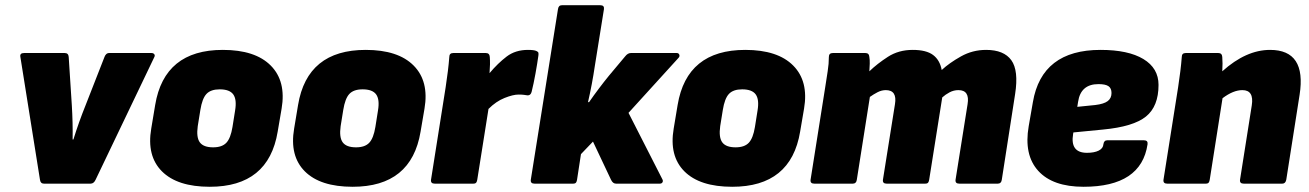

<svg xmlns="http://www.w3.org/2000/svg" viewBox="-20 -703 5012 735"><path d="M148 0Q135 0 133 -15L58 -485Q55 -500 72 -500H228Q242 -500 243 -485L255 -299Q259 -234 258 -169H261Q281 -234 308 -301L380 -485Q382 -491 386.5 -495.5Q391 -500 398 -500H560Q567 -500 570.5 -495.5Q574 -491 571 -485L346 -15Q339 0 327 0Z M783 12Q659 12 600 -47Q541 -106 559 -211L574 -301Q609 -512 833 -512Q957 -512 1016.5 -452Q1076 -392 1058 -287L1043 -199Q1008 12 783 12ZM796 -139Q830 -139 846.5 -156.5Q863 -174 870 -217L880 -280Q887 -322 873 -341.5Q859 -361 821 -361Q787 -361 770.5 -343.5Q754 -326 747 -282L737 -220Q731 -177 745 -158Q759 -139 796 -139Z M1330 12Q1206 12 1147 -47Q1088 -106 1106 -211L1121 -301Q1156 -512 1380 -512Q1504 -512 1563.5 -452Q1623 -392 1605 -287L1590 -199Q1555 12 1330 12ZM1343 -139Q1377 -139 1393.5 -156.5Q1410 -174 1417 -217L1427 -280Q1434 -322 1420 -341.5Q1406 -361 1368 -361Q1334 -361 1317.5 -343.5Q1301 -326 1294 -282L1284 -220Q1278 -177 1292 -158Q1306 -139 1343 -139Z M1644 0Q1628 0 1630 -15L1686 -369Q1691 -402 1694.5 -430.5Q1698 -459 1700 -485Q1700 -500 1715 -500H1840Q1854 -500 1855 -485Q1857 -459 1854 -423Q1886 -461 1919.5 -486.5Q1953 -512 2001 -512Q2024 -512 2033 -508Q2040 -505 2041 -501Q2042 -497 2041 -490Q2037 -461 2030 -422Q2023 -383 2015 -351Q2011 -337 1999 -338Q1993 -339 1985 -340Q1977 -341 1965 -341Q1944 -341 1911.5 -328Q1879 -315 1850 -286L1807 -15Q1806 -8 1803 -4Q1800 0 1792 0Z M2026 0Q2010 0 2012 -15L2116 -668Q2118 -683 2131 -683H2278Q2294 -683 2292 -668L2257 -450Q2252 -416 2245.5 -381.5Q2239 -347 2231 -312H2235Q2253 -338 2273 -364.5Q2293 -391 2311 -413L2373 -487Q2383 -500 2395 -500H2571Q2578 -500 2580.5 -493.5Q2583 -487 2577 -481L2386 -271L2516 -16Q2519 -10 2516 -5Q2513 0 2506 0H2338Q2326 0 2319 -15L2250 -161L2204 -113L2189 -15Q2188 -8 2185 -4Q2182 0 2174 0Z M2783 12Q2659 12 2600 -47Q2541 -106 2559 -211L2574 -301Q2609 -512 2833 -512Q2957 -512 3016.5 -452Q3076 -392 3058 -287L3043 -199Q3008 12 2783 12ZM2796 -139Q2830 -139 2846.5 -156.5Q2863 -174 2870 -217L2880 -280Q2887 -322 2873 -341.5Q2859 -361 2821 -361Q2787 -361 2770.5 -343.5Q2754 -326 2747 -282L2737 -220Q2731 -177 2745 -158Q2759 -139 2796 -139Z M3097 0Q3081 0 3083 -15L3139 -369Q3144 -402 3148.5 -430.5Q3153 -459 3153 -485Q3153 -500 3168 -500H3293Q3307 -500 3308 -485Q3310 -473 3309.5 -459Q3309 -445 3308 -430Q3338 -459 3379 -485.5Q3420 -512 3474 -512Q3526 -512 3552 -492.5Q3578 -473 3585 -435Q3614 -462 3658.5 -487Q3703 -512 3755 -512Q3823 -512 3851.5 -472.5Q3880 -433 3866 -343L3815 -15Q3813 0 3800 0H3652Q3636 0 3638 -15L3684 -304Q3693 -358 3649 -358Q3631 -358 3615 -349.5Q3599 -341 3587 -330L3537 -15Q3536 -8 3533 -4Q3530 0 3522 0H3374Q3358 0 3360 -15L3406 -304Q3415 -358 3371 -358Q3355 -358 3339.5 -350Q3324 -342 3310 -332L3260 -15Q3258 0 3245 0Z M4128 12Q4010 12 3954.5 -49Q3899 -110 3918 -220L3934 -312Q3968 -512 4193 -512Q4299 -512 4357 -477Q4415 -442 4415 -378Q4415 -296 4367 -257Q4319 -218 4202 -207L4089 -196L4088 -190Q4076 -118 4141 -118Q4169 -118 4186 -126.5Q4203 -135 4204 -151Q4206 -166 4219 -166H4359Q4375 -166 4373 -151Q4349 12 4128 12ZM4104 -294 4173 -301Q4206 -305 4220.5 -316Q4235 -327 4235 -347Q4235 -365 4223.5 -373Q4212 -381 4185 -381Q4117 -381 4107 -313Z M4448 0Q4432 0 4434 -15L4490 -369Q4495 -402 4498.5 -430.5Q4502 -459 4504 -485Q4504 -500 4519 -500H4644Q4658 -500 4659 -485Q4661 -462 4659 -430Q4750 -512 4842 -512Q4982 -512 4955 -340L4904 -15Q4901 0 4889 0H4741Q4725 0 4727 -15L4772 -300Q4781 -358 4736 -358Q4701 -358 4660 -327L4611 -15Q4610 -8 4607 -4Q4604 0 4596 0Z"/></svg>

Font: Sofia Sans ExtraBlack
Style: Italic
Weight: 1000
Italic angle: -9°
Designer: Botio Nikoltchev, Ani Petrova
Foundry: lettersoup
Version: Version 4.100; ttfautohint (v1.8.4.7-5d5b)